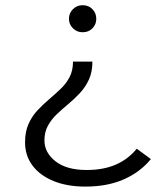

<svg xmlns="http://www.w3.org/2000/svg" viewBox="-20 -550 607 731"><path d="M305.1 160.4Q235.2 160.4 183.5 139.1Q131.8 117.8 103.6 80.1Q75.4 42.3 75.4 -7.8Q75.4 -48.7 88.6 -78.1Q101.7 -107.5 122.8 -130Q143.9 -152.4 166.7 -171.8Q189.5 -191.3 210.6 -211.3Q231.6 -231.3 244.8 -256.2Q257.9 -281.1 257.9 -315.4H331.8Q331.8 -275.8 318.6 -247.2Q305.5 -218.6 284.7 -196.2Q263.9 -173.8 240.5 -154.3Q217.1 -134.9 196.3 -115.1Q175.5 -95.3 162.4 -71.3Q149.2 -47.2 149.2 -15.6Q149.2 31.1 191.3 64.1Q233.4 97.2 309.7 97.2Q374.3 97.2 421.4 76.5Q468.4 55.8 500.7 16.2L554.4 55.7Q513.7 105.5 451.3 132.9Q388.9 160.4 305.1 160.4ZM294.6 -427.2Q272.7 -427.2 257.6 -442.3Q242.5 -457.4 242.5 -478.1Q242.5 -499.9 257.6 -515Q272.7 -530.2 294.6 -530.2Q317.5 -530.2 332 -515Q346.6 -499.9 346.6 -478.1Q346.6 -457.4 332 -442.3Q317.5 -427.2 294.6 -427.2Z"/></svg>

Font: Montserrat Thin
Style: Regular
Weight: 100
Designer: Julieta Ulanovsky
Foundry: Julieta Ulanovsky
Version: Version 9.000